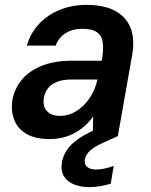

<svg xmlns="http://www.w3.org/2000/svg" viewBox="-20 -558 618 787"><path d="M184 12Q123 12 87 -10Q51 -32 37.5 -69Q24 -106 31 -149Q40 -197 71 -233Q102 -269 153 -289Q204 -309 272 -309H397Q405 -353 401.5 -382Q398 -411 378 -425.5Q358 -440 317 -440Q278 -440 249.5 -422.5Q221 -405 208 -371H90Q105 -423 140.5 -460.5Q176 -498 226 -518Q276 -538 334 -538Q407 -538 452 -513.5Q497 -489 515 -444Q533 -399 522 -334L463 0H360L362 -81Q348 -61 329.5 -44Q311 -27 289 -14.5Q267 -2 240.5 5Q214 12 184 12ZM226 -83Q253 -83 277 -94Q301 -105 321.5 -125Q342 -145 356.5 -171Q371 -197 378 -226L380 -232H272Q237 -232 213.5 -222.5Q190 -213 177 -196.5Q164 -180 160 -158Q154 -123 172 -103Q190 -83 226 -83ZM346 209Q311 209 283.5 198Q256 187 242 164.5Q228 142 234 106Q239 79 255.5 55Q272 31 305.5 8.5Q339 -14 395 -37L446 -57L463 0L405 26Q366 43 348.5 60Q331 77 328 95Q324 115 337 126Q350 137 374 137Q389 137 408 133Q427 129 446 122L434 195Q414 201 391.5 205Q369 209 346 209Z"/></svg>

Font: DM Sans 9pt SemiBold
Style: Italic
Weight: 600
Italic angle: -10°
Version: Version 4.004;gftools[0.9.30]